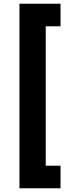

<svg xmlns="http://www.w3.org/2000/svg" viewBox="-20 -852 395 1037"><path d="M85 -832V165H307V43H227V-710H307V-832Z"/></svg>

Font: Noto Sans Devanagari ExtraCondensed Black
Style: Regular
Weight: 900
Width: 2
Designer: Jelle Bosma - Monotype Design Team
Foundry: Monotype Imaging Inc.
Version: Version 2.004